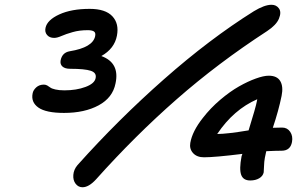

<svg xmlns="http://www.w3.org/2000/svg" viewBox="-20 -747 1284 801"><path d="M324.2 34.2Q306.6 34.2 295.4 19.5Q284.2 4.9 285.9 -17.3Q287.6 -39.6 303.2 -58.1Q472.7 -247.6 663.6 -416Q854.5 -584.5 1039.1 -700.2Q1083.5 -727.1 1112.8 -727.1Q1132.8 -727.1 1143.8 -711.7Q1154.8 -696.3 1143.8 -669.4Q1132.8 -642.6 1094.2 -617.2Q889.2 -483.9 716.6 -332.5Q543.9 -181.2 380.9 1Q350.6 34.2 324.2 34.2ZM247.1 -275.9Q171.9 -275.9 140.1 -298.3Q108.4 -320.8 116.2 -357.9Q118.7 -371.1 131.3 -382.6Q144 -394 163.1 -394Q170.4 -394 177 -390.4Q183.6 -386.7 189.5 -382.1Q195.3 -377.4 210.7 -373.8Q226.1 -370.1 249 -370.1Q298.8 -370.1 336.7 -384.3Q374.5 -398.4 378.9 -420.9Q383.8 -443.4 358.6 -451.7Q333.5 -460 272.9 -460Q251 -460 240.5 -469.5Q230 -479 232.9 -495.1Q239.3 -527.8 271 -533.2Q367.2 -548.8 377 -596.2Q379.9 -610.8 371.6 -616Q363.3 -621.1 346.2 -621.1Q311 -621.1 283 -613Q254.9 -605 236.6 -596.9Q218.3 -588.9 206.1 -588.9Q186.5 -588.9 176.3 -601.1Q166 -613.3 169.9 -630.9Q176.8 -663.6 227.3 -686.8Q277.8 -710 354 -710Q419.9 -710 448.7 -679.2Q477.5 -648.4 467.8 -598.1Q457.5 -543.9 402.8 -513.2Q480.5 -484.9 461.9 -398.9Q450.2 -339.4 391.6 -307.6Q333 -275.9 247.1 -275.9ZM1023.9 5.9Q994.6 5.9 986.1 -17.8Q977.5 -41.5 987.8 -95.2Q988.3 -96.7 989.5 -100.1Q990.7 -103.5 991.2 -105Q877 -90.8 831.1 -90.8Q801.3 -90.8 785.4 -108.4Q769.5 -126 773.9 -150.9Q782.2 -199.2 826.2 -254.9Q857.9 -295.9 898.7 -330.6Q939.5 -365.2 977.1 -386.5Q1014.6 -407.7 1047.4 -419.4Q1080.1 -431.2 1101.1 -431.2Q1136.2 -431.2 1149.4 -408.4Q1162.6 -385.7 1154.8 -347.2Q1142.6 -286.6 1118.2 -213.9Q1131.3 -214.8 1157.2 -214.8Q1178.7 -214.8 1190.7 -197Q1202.6 -179.2 1198.2 -154.8Q1191.4 -118.2 1154.8 -118.2Q1130.9 -118.2 1090.8 -116.2Q1086.9 -98.6 1085 -88.9Q1082 -72.8 1081.5 -54.2Q1081.1 -35.6 1080.1 -27.8Q1076.7 -12.2 1061.3 -3.2Q1045.9 5.9 1023.9 5.9ZM1051.8 -325.2Q1051.8 -326.7 1052.5 -329.1Q1053.2 -331.5 1053.2 -333Q954.6 -290 886.2 -188Q926.3 -188 1017.1 -203.1Q1046.9 -298.8 1051.8 -325.2Z"/></svg>

Font: Shantell Sans Irregular
Style: Italic
Weight: 500
Italic angle: -11.31°
Designer: Stephen Nixon, Anya Danilova, Shantell Martin
Foundry: Arrow Type
Version: Version 1.006;[9816181b4]